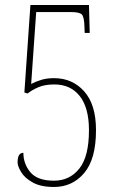

<svg xmlns="http://www.w3.org/2000/svg" viewBox="-20 -734 465 764"><path d="M195 10Q142 10 110 -8Q78 -26 64 -49.5Q50 -73 50 -88Q50 -126 73 -126Q73 -82 101 -48.5Q129 -15 195 -15Q257 -15 295.5 -63Q334 -111 334 -216Q334 -305 297.5 -351.5Q261 -398 196 -398Q159 -398 133 -387Q107 -376 90 -362L77 -366L101 -714H334L337 -603H317L316 -628Q315 -667 305.5 -676.5Q296 -686 263 -686H124L104 -400Q121 -409 143.5 -416Q166 -423 195 -423Q268 -423 315 -370.5Q362 -318 362 -216Q362 -101 315 -45.5Q268 10 195 10Z"/></svg>

Font: Noto Serif Khmer ExtraCondensed Thin
Style: Regular
Weight: 100
Width: 2
Designer: Danh Hong and the Monotype Design Team
Foundry: Monotype Imaging Inc.
Version: Version 2.004; ttfautohint (v1.8.4.7-5d5b)